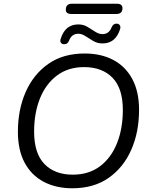

<svg xmlns="http://www.w3.org/2000/svg" viewBox="-20 -1001 807 1030"><path d="M368 9Q280 9 214 -26Q148 -61 112 -128.5Q76 -196 76 -294Q76 -413 118 -508Q160 -603 239.5 -658.5Q319 -714 434 -714Q523 -714 588.5 -679Q654 -644 690 -576.5Q726 -509 726 -412Q726 -292 684 -197Q642 -102 562.5 -46.5Q483 9 368 9ZM370 -64Q457 -64 517 -109.5Q577 -155 608 -233.5Q639 -312 639 -411Q639 -527 583.5 -584Q528 -641 431 -641Q345 -641 285 -595.5Q225 -550 194 -472Q163 -394 163 -295Q163 -178 218.5 -121Q274 -64 370 -64ZM363 -926Q333 -926 333 -949Q333 -981 366 -981H607Q637 -981 637 -957Q637 -926 604 -926ZM322 -764Q312 -764 306.5 -772Q301 -780 306 -794Q330 -870 400 -870Q427 -870 449 -857Q471 -844 490.5 -831Q510 -818 530 -818Q565 -818 579 -855Q588 -876 608 -874Q618 -873 623 -865Q628 -857 624 -844Q600 -768 530 -768Q503 -768 480.5 -781Q458 -794 438.5 -807Q419 -820 400 -820Q364 -820 350 -782Q342 -762 322 -764Z"/></svg>

Font: Nunito
Style: Italic
Weight: 400
Italic angle: -9°
Designer: Vernon Adams
Foundry: Vernon Adams
Version: Version 3.601; ttfautohint (v1.8.2.53-6de2)